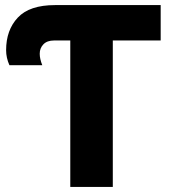

<svg xmlns="http://www.w3.org/2000/svg" viewBox="-20 -734 673 754"><path d="M256 -575H192Q165 -575 150.5 -560Q136 -545 136 -523Q136 -503 146 -478H17Q4 -507 4 -537Q4 -616 50 -665Q96 -714 196 -714H611V-575H423V0H256Z"/></svg>

Font: Noto Sans UI ExtraBold
Style: Regular
Weight: 800
Designer: Monotype Design Team
Foundry: Monotype Imaging Inc.
Version: Version 1.001